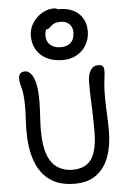

<svg xmlns="http://www.w3.org/2000/svg" viewBox="-68 -1138 805 1199"><g transform="rotate(-5 334.0 -538.0)"><path d="M352 13Q256 13 195.5 -30.5Q135 -74 107 -153Q79 -232 79 -338Q79 -379 81.5 -420Q84 -461 84 -488Q84 -534 81 -562Q78 -590 73.5 -607.5Q69 -625 65.5 -638.5Q62 -652 62 -670Q62 -693 72.5 -703Q83 -713 103 -713Q121 -713 138 -695Q155 -677 165.5 -635.5Q176 -594 176 -523Q176 -496 174.5 -464.5Q173 -433 171 -400Q169 -367 169 -338Q169 -239 191.5 -181.5Q214 -124 254.5 -99.5Q295 -75 345 -75Q428 -75 465 -130Q502 -185 502 -305Q502 -365 500.5 -412Q499 -459 497 -504.5Q495 -550 495 -607Q495 -656 512 -684Q529 -712 560 -712Q578 -712 587.5 -704Q597 -696 597 -675Q597 -657 594.5 -638Q592 -619 589 -590.5Q586 -562 586 -513Q586 -460 589 -407.5Q592 -355 592 -298Q592 -206 566.5 -136Q541 -66 488 -26.5Q435 13 352 13ZM346 -763Q287 -763 245 -784Q203 -805 180.5 -842.5Q158 -880 158 -930Q158 -961 170.5 -989.5Q183 -1018 205.5 -1040.5Q228 -1063 256.5 -1076Q285 -1089 315 -1089Q334 -1089 343.5 -1078.5Q353 -1068 353 -1050Q353 -1038 345 -1029Q337 -1020 317 -1012Q278 -997 263.5 -975.5Q249 -954 249 -922Q249 -886 274 -865Q299 -844 338 -844Q381 -844 403 -866.5Q425 -889 425 -931Q425 -962 405 -982Q385 -1002 351 -1002Q320 -1002 304.5 -992Q289 -982 279.5 -972Q270 -962 257 -962Q237 -962 229 -968.5Q221 -975 221 -993Q221 -1030 253.5 -1056Q286 -1082 346 -1082Q400 -1082 437.5 -1063Q475 -1044 495 -1010Q515 -976 515 -930Q515 -883 493 -844.5Q471 -806 432.5 -784.5Q394 -763 346 -763Z"/></g></svg>

Font: Shantell Sans
Style: Regular
Weight: 400
Designer: Stephen Nixon, Anya Danilova, Shantell Martin
Foundry: Arrow Type
Version: Version 1.008;[ac192a2d6]